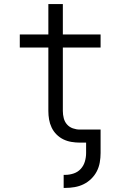

<svg xmlns="http://www.w3.org/2000/svg" viewBox="-20 -699 590 941"><path d="M292 222V158H300Q321 158 341.5 151Q362 144 376 128.5Q390 113 396 92.5Q402 72 402 51V0H371Q351 0 330 -3.5Q309 -7 290.5 -16Q272 -25 257 -40Q242 -55 233 -74Q224 -93 220.5 -113.5Q217 -134 217 -155V-466H77V-530H217V-679H288V-530H473V-466H288V-155Q288 -137 292.5 -119.5Q297 -102 308.5 -89Q320 -76 337 -70Q354 -64 371 -64H473V51Q473 74 469 97Q465 120 454.5 140.5Q444 161 427 177.5Q410 194 389.5 204Q369 214 346 218Q323 222 300 222Z"/></svg>

Font: Lode Term
Style: Regular
Weight: 400
Monospace: yes
Designer: Belleve Invis
Foundry: Belleve Invis
Version: Version 29.2.0